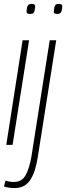

<svg xmlns="http://www.w3.org/2000/svg" viewBox="-22 -737 337 977"><path d="M140 -717Q148 -717 152.5 -714.5Q157 -712 157 -703Q155 -681 150.5 -673.5Q146 -666 130 -666Q122 -666 117.5 -669Q113 -672 113 -681Q115 -702 120 -709.5Q125 -717 140 -717ZM10 0 93 -532H126L42 0ZM278 -717Q286 -717 290.5 -714.5Q295 -712 295 -703Q293 -681 288 -673.5Q283 -666 268 -666Q261 -666 256 -669Q251 -672 252 -681Q254 -702 258.5 -709.5Q263 -717 278 -717ZM264 -532 170 64Q158 140 131 180Q104 220 52 220Q38 220 24 218Q10 216 -2 212L6 182Q28 189 48 189Q90 189 109 153.5Q128 118 138 59L231 -532Z"/></svg>

Font: Georama Condensed ExtraLight
Style: Italic
Weight: 200
Width: 3
Italic angle: -9°
Designer: Jean-Baptiste Levee
Foundry: Production Type
Version: Version 1.000